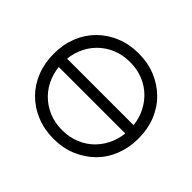

<svg xmlns="http://www.w3.org/2000/svg" viewBox="-177 -1028 1274 1274"><g transform="rotate(45 460.5 -390.5)"><path d="M122 -352V-430H794V-352ZM461 10Q374 10 301 -20Q228 -50 174.5 -103.5Q121 -157 92 -230.5Q63 -304 63 -391Q63 -478 92 -551Q121 -624 174.5 -677.5Q228 -731 301 -761Q374 -791 461 -791Q548 -791 620.5 -761Q693 -731 747 -677.5Q801 -624 830 -551Q859 -478 859 -391Q859 -304 830 -230.5Q801 -157 747 -103.5Q693 -50 620.5 -20Q548 10 461 10ZM461 -71Q529 -71 586.5 -95Q644 -119 686 -162.5Q728 -206 751.5 -264.5Q775 -323 775 -391Q775 -459 751.5 -517Q728 -575 686 -618.5Q644 -662 586.5 -686Q529 -710 461 -710Q393 -710 335.5 -686Q278 -662 235.5 -618.5Q193 -575 170 -517Q147 -459 147 -391Q147 -323 170 -264.5Q193 -206 235.5 -162.5Q278 -119 335.5 -95Q393 -71 461 -71Z"/></g></svg>

Font: Comfortaa Medium
Style: Regular
Weight: 500
Designer: Johan Aakerlund
Foundry: Johan Aakerlund
Version: Version 3.104; ttfautohint (v1.8.1.43-b0c9)